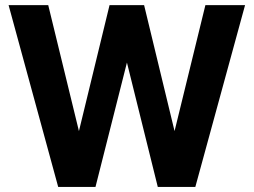

<svg xmlns="http://www.w3.org/2000/svg" viewBox="-20 -734 996 754"><path d="M786.6 -713.9 665.5 -219.2 545.9 -713.9H410.2L290 -219.2L169.4 -713.9H13.7L208.5 0H355L478.5 -488.3L599.6 0H747.1L942.4 -713.9Z"/></svg>

Font: Estedad-FD-VF Thin
Style: Regular
Weight: 100
Designer: Amin Abedi
Version: Version 5.0